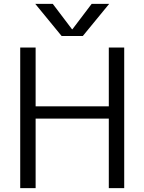

<svg xmlns="http://www.w3.org/2000/svg" viewBox="-20 -977 750 997"><path d="M356 -825 456 -957H547L410 -790H300L163 -957H254L354 -825ZM165 -730V-425H545V-730H625V0H545V-361H165V0H85V-730Z"/></svg>

Font: M PLUS 1p
Style: Regular
Weight: 400
Version: Version 1.062